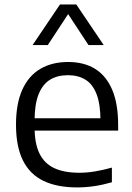

<svg xmlns="http://www.w3.org/2000/svg" viewBox="-20 -828 590 858"><path d="M324.5 9.5Q235 9.5 174.2 -19.8Q113.5 -49 82.5 -111Q51.5 -173 51.5 -271Q51.5 -364.5 79.5 -426.8Q107.5 -489 159.8 -520Q212 -551 284.5 -551Q356 -551 405.8 -519.8Q455.5 -488.5 481.8 -426Q508 -363.5 508 -269V-244.5H90.5V-299.5H449.5L429 -287.5Q429 -360.5 412.2 -405.5Q395.5 -450.5 363 -471.2Q330.5 -492 283.5 -492Q236.5 -492 203.2 -471.5Q170 -451 152.2 -406Q134.5 -361 134.5 -287.5V-260Q134.5 -186.5 156.5 -141.8Q178.5 -97 222.8 -76.5Q267 -56 334.5 -56Q368.5 -56 404.5 -62Q440.5 -68 480 -79V-13.5Q438 -1.5 400 4Q362 9.5 324.5 9.5ZM125.5 -626.5 248 -808H321L443.5 -626.5H375.5L275 -779.5H294L193.5 -626.5Z"/></svg>

Font: Encode Sans SemiExpanded
Style: Regular
Weight: 400
Width: 6
Designer: Multiple Designers
Foundry: Impallari Type
Version: Version 3.002